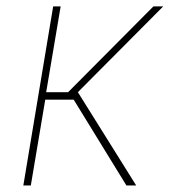

<svg xmlns="http://www.w3.org/2000/svg" viewBox="-20 -565 517 585"><path d="M51.1 0 142 -545.5H164.8L120.7 -284.1H187.5L447.4 -545.5H477.3L217.3 -284.1L394.9 0H365.1L204.5 -261.4H117.9L73.9 0Z"/></svg>

Font: Inter UI Thin
Style: Italic
Weight: 100
Italic angle: -9.39999°
Designer: Rasmus Andersson
Foundry: rsms
Version: 3.2;8d6f07862